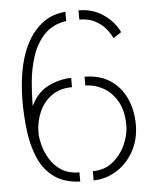

<svg xmlns="http://www.w3.org/2000/svg" viewBox="-51 -742 636 786"><g transform="rotate(-5 267.0 -348.5)"><path d="M247 1Q182 -2 141 -31.5Q100 -61 78 -110.5Q56 -160 48 -221.5Q40 -283 40 -349Q40 -384 44.5 -428Q49 -472 61.5 -517Q74 -562 97.5 -601Q121 -640 157.5 -666Q194 -692 247 -697V-659Q190 -650 156.5 -614.5Q123 -579 106.5 -529Q90 -479 85 -425Q80 -371 80 -324Q107 -380 154 -402.5Q201 -425 247 -425V-387Q197 -387 163 -362.5Q129 -338 111.5 -298Q94 -258 94 -211Q94 -193 101 -164.5Q108 -136 125 -106.5Q142 -77 172 -57Q202 -37 247 -37ZM302 1V-37Q351 -37 385 -65Q419 -93 437 -133.5Q455 -174 455 -211Q455 -273 431.5 -312.5Q408 -352 373 -370.5Q338 -389 302 -389V-425Q364 -425 407 -396.5Q450 -368 472 -319.5Q494 -271 494 -212Q494 -150 467 -102Q440 -54 396.5 -27Q353 0 302 1ZM434 -572Q426 -590 409.5 -610.5Q393 -631 366.5 -645.5Q340 -660 301 -660V-698Q360 -698 403.5 -667.5Q447 -637 467 -594Z"/></g></svg>

Font: Stick No Bills ExtraLight
Style: Regular
Weight: 200
Designer: Kosala Senevirathne, Siva Puranthara, Lasantha Premarathna, Tharique Azeez
Foundry: mooniak
Version: Version 2.000